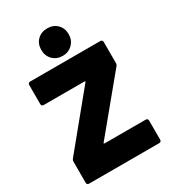

<svg xmlns="http://www.w3.org/2000/svg" viewBox="-220 -1032 1012 1140"><g transform="rotate(-30 286.5 -461.5)"><path d="M38 -178 329 -533Q331 -535 330 -537Q329 -539 326 -539H46Q39 -539 35 -543Q31 -547 31 -554V-685Q31 -692 35 -696Q39 -700 46 -700H527Q534 -700 538 -696Q542 -692 542 -685V-541Q542 -529 535 -522L242 -167Q240 -165 241 -163Q242 -161 245 -161H527Q534 -161 538 -157Q542 -153 542 -146V-15Q542 -8 538 -4Q534 0 527 0H46Q39 0 35 -4Q31 -8 31 -15V-160Q31 -170 38 -178ZM197 -829Q197 -871 223.5 -897Q250 -923 291 -923Q332 -923 358.5 -897Q385 -871 385 -829Q385 -789 358 -762Q331 -735 291 -735Q250 -735 223.5 -761.5Q197 -788 197 -829Z"/></g></svg>

Font: Barlow Black
Style: Regular
Weight: 900
Designer: Jeremy Tribby
Foundry: Tribby Type
Version: Version 1.422